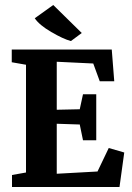

<svg xmlns="http://www.w3.org/2000/svg" viewBox="-20 -748 527 768"><path d="M263 -584Q233 -592 185 -620Q137 -648 119 -675L193 -728L307 -616L264 -584ZM28 0V-48L84 -58V-489L27 -499V-550H427L437 -423H379L353 -494L207 -501V-309L299 -311L312 -371H365V-187H312L299 -250L207 -253V-53L370 -62L415 -156L477 -138L458 0Z"/></svg>

Font: Aikya
Style: Bold
Weight: 700
Designer: Neelakash Kshetrimayum (Latin subset based on Merriweather by Eben Sorkin)
Foundry: Brand New Type
Version: Version 1.00 b005